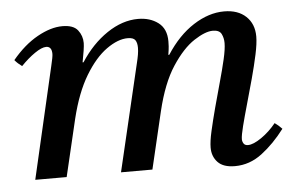

<svg xmlns="http://www.w3.org/2000/svg" viewBox="-41 -538 944 609"><g transform="rotate(-5 430.5 -234.0)"><path d="M684 12Q647 12 629.5 -6.5Q612 -25 612 -53Q612 -73 619.5 -106Q627 -139 637.5 -178.5Q648 -218 659 -257Q670 -296 677.5 -328.5Q685 -361 685 -380Q685 -396 678.5 -409Q672 -422 651 -422Q627 -422 591 -398.5Q555 -375 520.5 -322.5Q486 -270 465 -182L422 0H322L402 -339Q406 -355 408 -367Q410 -379 410 -389Q410 -405 404 -413.5Q398 -422 380 -422Q349 -422 312.5 -396Q276 -370 244 -317Q212 -264 192 -182L149 0H49L131 -355Q138 -384 138 -393Q138 -417 120 -417Q106 -417 83.5 -401.5Q61 -386 39 -363Q32 -368 26.5 -373Q21 -378 16 -384Q54 -430 97 -454Q140 -478 177 -478Q212 -478 226 -460Q240 -442 240 -419Q240 -411 237.5 -394.5Q235 -378 231 -358H234Q270 -414 319 -447Q368 -480 418 -480Q456 -480 482 -460.5Q508 -441 508 -401Q508 -394 507.5 -385Q507 -376 504 -358H507Q545 -417 594 -448.5Q643 -480 692 -480Q736 -480 761.5 -456Q787 -432 787 -392Q787 -370 779.5 -335Q772 -300 761 -259.5Q750 -219 739 -180.5Q728 -142 720.5 -112.5Q713 -83 713 -71Q713 -64 717 -57.5Q721 -51 731 -51Q748 -51 774 -69Q800 -87 821 -113Q834 -104 844 -93Q810 -48 770.5 -18Q731 12 684 12Z"/></g></svg>

Font: Tiro Kannada
Style: Italic
Weight: 400
Italic angle: -11°
Designer: Kannada: John Hudson & Fiona Ross, assisted by Kaja Sojewska. Latin: John Hudson with Paul Hanslow, assisted by Kaja Soj
Foundry: Tiro Typeworks Ltd.
Version: Version 1.52